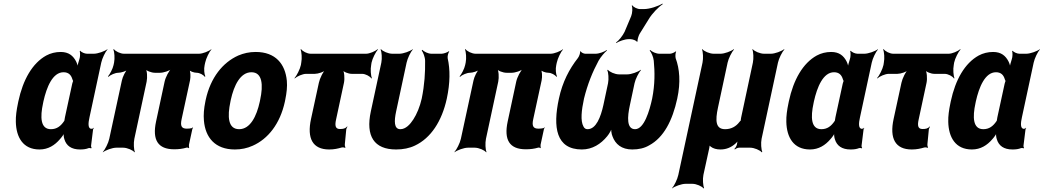

<svg xmlns="http://www.w3.org/2000/svg" viewBox="-20 -830 5864 1079"><path d="M493 -107 494 -104 492 -106C473 -109 476 -140 483 -171L549 -478C554 -502 572 -539 584 -552V-554C569 -542 530 -528 507 -528H469C456 -528 436 -537 431 -545L428 -542C431 -535 431 -510 426 -497C421 -482 414 -458 414 -446L419 -447C418 -457 413 -475 407 -486C391 -516 367 -538 321 -538C292 -538 264 -531 240 -518C162 -475 109 -382 83 -260L81 -250C73 -212 68 -177 69 -145C71 -59 109 10 202 10C251 10 288 -14 317 -48C327 -59 340 -77 343 -87H339C336 -77 338 -58 342 -47C353 -11 381 10 430 10C449 10 464 8 479 2C483 1 489 2 492 4L495 0C493 -1 491 -8 492 -13L503 -102C503 -105 506 -108 507 -110L505 -112C504 -111 502 -107 500 -107ZM386 -360 345 -171 342 -153C342 -153 341 -149 342 -149C342 -149 343 -153 343 -153C342 -153 340 -149 340 -149C321 -121 299 -104 266 -104C207 -104 205 -172 222 -250L224 -260C242 -341 276 -424 337 -424C366 -424 380 -408 387 -384C388 -382 391 -373 392 -374V-378C391 -377 387 -363 386 -360Z M959 9C985 9 1007 6 1027 0C1031 -2 1039 0 1041 3L1043 0C1042 -3 1041 -12 1042 -17L1061 -105C1062 -108 1064 -111 1065 -113L1064 -115C1063 -114 1060 -110 1058 -110C1050 -108 1040 -107 1030 -107C1000 -107 992 -122 1001 -162L1048 -379C1052 -399 1051 -433 1042 -444L1038 -441C1045 -430 1069 -421 1086 -421C1102 -421 1124 -409 1131 -398L1134 -401C1128 -412 1125 -443 1130 -464L1133 -478C1138 -502 1156 -539 1168 -552V-554C1154 -542 1119 -528 1098 -528H677C656 -528 628 -542 620 -554L617 -552C623 -539 626 -502 621 -478L618 -464C614 -444 597 -412 587 -401L589 -398C600 -409 628 -421 644 -421C660 -421 690 -430 701 -441L699 -444C686 -433 669 -398 665 -378L594 -50C589 -26 570 11 558 24V26C573 14 611 0 634 0H672C695 0 727 14 736 26L738 24C732 11 730 -26 735 -50L804 -371C809 -395 807 -435 797 -447L794 -445C801 -432 831 -421 851 -421H879C899 -421 934 -432 947 -445L946 -447C930 -435 910 -395 905 -371L857 -147C835 -44 867 9 959 9Z M1136 -269 1134 -259C1126 -220 1123 -185 1126 -152C1134 -58 1188 10 1300 10C1336 10 1369 3 1400 -11C1486 -49 1554 -134 1581 -259L1583 -269C1591 -308 1595 -343 1592 -376C1583 -470 1529 -538 1417 -538C1381 -538 1350 -531 1319 -518C1232 -479 1163 -394 1136 -269ZM1442 -269 1440 -259C1422 -176 1386 -104 1324 -104C1261 -104 1257 -175 1275 -259L1277 -269C1295 -351 1331 -424 1393 -424C1455 -424 1460 -352 1442 -269Z M1890 -105C1864 -105 1861 -125 1869 -160L1913 -365C1918 -389 1915 -429 1905 -441L1903 -439C1909 -426 1938 -415 1957 -415H2015C2034 -415 2060 -401 2067 -389L2070 -391C2064 -404 2061 -441 2066 -465L2068 -478C2073 -502 2092 -539 2104 -552L2103 -554C2089 -542 2057 -528 2037 -528H1726C1706 -528 1680 -542 1672 -554L1669 -552C1675 -539 1678 -502 1673 -478L1671 -465C1666 -441 1647 -404 1635 -391L1636 -389C1649 -401 1681 -415 1700 -415H1749C1768 -415 1802 -426 1814 -439L1812 -441C1796 -429 1777 -389 1772 -365L1728 -162C1704 -52 1737 10 1830 10C1858 10 1879 5 1900 -1C1906 -3 1916 -1 1920 1L1921 -2C1919 -5 1917 -14 1918 -21L1926 -104C1927 -109 1931 -115 1932 -117L1931 -120C1921 -107 1908 -105 1890 -105Z M2206 10C2245 10 2281 3 2312 -12C2401 -54 2463 -148 2491 -276C2510 -365 2510 -440 2496 -502C2494 -512 2498 -533 2505 -540L2502 -542C2496 -536 2472 -528 2462 -528H2405C2385 -528 2363 -540 2353 -550L2350 -546C2358 -536 2369 -509 2369 -488C2370 -424 2366 -354 2350 -276C2340 -231 2322 -188 2303 -159C2285 -131 2260 -104 2230 -104C2193 -104 2195 -151 2206 -203L2265 -478C2270 -502 2288 -539 2300 -552V-554C2285 -542 2247 -528 2224 -528H2185C2162 -528 2130 -542 2121 -554L2119 -552C2125 -539 2128 -502 2123 -478L2064 -204C2034 -65 2082 10 2206 10Z M2935 9C2961 9 2983 6 3003 0C3007 -2 3015 0 3017 3L3019 0C3018 -3 3017 -12 3018 -17L3037 -105C3038 -108 3040 -111 3041 -113L3040 -115C3039 -114 3036 -110 3034 -110C3026 -108 3016 -107 3006 -107C2976 -107 2968 -122 2977 -162L3024 -379C3028 -399 3027 -433 3018 -444L3014 -441C3021 -430 3045 -421 3062 -421C3078 -421 3100 -409 3107 -398L3110 -401C3104 -412 3101 -443 3106 -464L3109 -478C3114 -502 3132 -539 3144 -552V-554C3130 -542 3095 -528 3074 -528H2653C2632 -528 2604 -542 2596 -554L2593 -552C2599 -539 2602 -502 2597 -478L2594 -464C2590 -444 2573 -412 2563 -401L2565 -398C2576 -409 2604 -421 2620 -421C2636 -421 2666 -430 2677 -441L2675 -444C2662 -433 2645 -398 2641 -378L2570 -50C2565 -26 2546 11 2534 24V26C2549 14 2587 0 2610 0H2648C2671 0 2703 14 2712 26L2714 24C2708 11 2706 -26 2711 -50L2780 -371C2785 -395 2783 -435 2773 -447L2770 -445C2777 -432 2807 -421 2827 -421H2855C2875 -421 2910 -432 2923 -445L2922 -447C2906 -435 2886 -395 2881 -371L2833 -147C2811 -44 2843 9 2935 9Z M3121 -276C3086 -115 3105 10 3250 10C3309 10 3357 -21 3392 -64C3404 -78 3417 -102 3420 -114H3416C3413 -102 3416 -78 3422 -64C3438 -20 3473 10 3533 10C3569 10 3601 3 3628 -13C3710 -57 3759 -152 3786 -276C3806 -368 3799 -444 3777 -503C3775 -512 3775 -533 3780 -539L3776 -541C3772 -535 3753 -528 3745 -528H3686C3667 -528 3644 -539 3634 -549L3631 -546C3640 -536 3652 -510 3654 -489C3660 -426 3661 -357 3645 -276C3630 -207 3600 -104 3549 -104C3501 -104 3505 -172 3520 -240L3546 -362C3551 -386 3570 -423 3582 -436L3581 -438C3566 -426 3528 -412 3505 -412H3459C3436 -412 3405 -426 3396 -438L3393 -436C3399 -423 3402 -386 3397 -362L3371 -240C3356 -172 3330 -104 3282 -104C3271 -104 3264 -109 3259 -119C3241 -151 3248 -211 3262 -276C3282 -357 3310 -426 3344 -489C3356 -510 3378 -536 3391 -546L3390 -549C3376 -539 3347 -528 3327 -528H3269C3261 -528 3245 -535 3244 -542L3240 -540C3242 -533 3234 -511 3227 -503C3180 -443 3141 -370 3121 -276ZM3527 -739 3490 -651C3480 -630 3457 -601 3442 -591L3443 -588C3458 -598 3491 -610 3513 -610H3523C3535 -610 3557 -602 3559 -595L3563 -597C3561 -604 3568 -628 3574 -639L3625 -721C3644 -754 3682 -792 3704 -806L3703 -810C3679 -795 3631 -779 3599 -779H3577C3562 -779 3539 -790 3534 -800L3530 -798C3536 -788 3534 -756 3527 -739Z M4121 -17C4119 -9 4112 3 4107 7L4110 10C4115 5 4126 0 4134 0H4196C4219 0 4251 14 4261 26L4264 24C4258 11 4255 -26 4260 -50L4352 -478C4357 -502 4376 -539 4388 -552L4387 -554C4372 -542 4335 -528 4312 -528H4274C4251 -528 4219 -542 4210 -554L4208 -552C4214 -539 4216 -502 4211 -478L4145 -169C4144 -166 4142 -152 4144 -151L4146 -154C4144 -155 4137 -147 4135 -144C4116 -119 4089 -104 4055 -104C4001 -104 3999 -152 4015 -226L4069 -478C4074 -502 4093 -539 4105 -552L4104 -554C4089 -542 4052 -528 4029 -528H3991C3968 -528 3936 -542 3927 -554L3925 -552C3931 -539 3933 -502 3928 -478L3792 153C3787 177 3769 214 3757 227V229C3772 217 3810 203 3833 203H3871C3894 203 3925 217 3934 229L3937 227C3931 214 3928 177 3933 153L3966 2C3968 -5 3969 -17 3967 -22L3963 -20C3964 -15 3970 -9 3974 -6C3988 5 4007 10 4029 10C4062 10 4089 -2 4112 -22C4118 -28 4128 -37 4132 -44L4129 -45C4125 -39 4122 -26 4121 -17Z M4823 -107 4824 -104 4822 -106C4803 -109 4806 -140 4813 -171L4879 -478C4884 -502 4902 -539 4914 -552V-554C4899 -542 4860 -528 4837 -528H4799C4786 -528 4766 -537 4761 -545L4758 -542C4761 -535 4761 -510 4756 -497C4751 -482 4744 -458 4744 -446L4749 -447C4748 -457 4743 -475 4737 -486C4721 -516 4697 -538 4651 -538C4622 -538 4594 -531 4570 -518C4492 -475 4439 -382 4413 -260L4411 -250C4403 -212 4398 -177 4399 -145C4401 -59 4439 10 4532 10C4581 10 4618 -14 4647 -48C4657 -59 4670 -77 4673 -87H4669C4666 -77 4668 -58 4672 -47C4683 -11 4711 10 4760 10C4779 10 4794 8 4809 2C4813 1 4819 2 4822 4L4825 0C4823 -1 4821 -8 4822 -13L4833 -102C4833 -105 4836 -108 4837 -110L4835 -112C4834 -111 4832 -107 4830 -107ZM4716 -360 4675 -171 4672 -153C4672 -153 4671 -149 4672 -149C4672 -149 4673 -153 4673 -153C4672 -153 4670 -149 4670 -149C4651 -121 4629 -104 4596 -104C4537 -104 4535 -172 4552 -250L4554 -260C4572 -341 4606 -424 4667 -424C4696 -424 4710 -408 4717 -384C4718 -382 4721 -373 4722 -374V-378C4721 -377 4717 -363 4716 -360Z M5164 -105C5138 -105 5135 -125 5143 -160L5187 -365C5192 -389 5189 -429 5179 -441L5177 -439C5183 -426 5212 -415 5231 -415H5289C5308 -415 5334 -401 5341 -389L5344 -391C5338 -404 5335 -441 5340 -465L5342 -478C5347 -502 5366 -539 5378 -552L5377 -554C5363 -542 5331 -528 5311 -528H5000C4980 -528 4954 -542 4946 -554L4943 -552C4949 -539 4952 -502 4947 -478L4945 -465C4940 -441 4921 -404 4909 -391L4910 -389C4923 -401 4955 -415 4974 -415H5023C5042 -415 5076 -426 5088 -439L5086 -441C5070 -429 5051 -389 5046 -365L5002 -162C4978 -52 5011 10 5104 10C5132 10 5153 5 5174 -1C5180 -3 5190 -1 5194 1L5195 -2C5193 -5 5191 -14 5192 -21L5200 -104C5201 -109 5205 -115 5206 -117L5205 -120C5195 -107 5182 -105 5164 -105Z M5733 -107 5734 -104 5732 -106C5713 -109 5716 -140 5723 -171L5789 -478C5794 -502 5812 -539 5824 -552V-554C5809 -542 5770 -528 5747 -528H5709C5696 -528 5676 -537 5671 -545L5668 -542C5671 -535 5671 -510 5666 -497C5661 -482 5654 -458 5654 -446L5659 -447C5658 -457 5653 -475 5647 -486C5631 -516 5607 -538 5561 -538C5532 -538 5504 -531 5480 -518C5402 -475 5349 -382 5323 -260L5321 -250C5313 -212 5308 -177 5309 -145C5311 -59 5349 10 5442 10C5491 10 5528 -14 5557 -48C5567 -59 5580 -77 5583 -87H5579C5576 -77 5578 -58 5582 -47C5593 -11 5621 10 5670 10C5689 10 5704 8 5719 2C5723 1 5729 2 5732 4L5735 0C5733 -1 5731 -8 5732 -13L5743 -102C5743 -105 5746 -108 5747 -110L5745 -112C5744 -111 5742 -107 5740 -107ZM5626 -360 5585 -171 5582 -153C5582 -153 5581 -149 5582 -149C5582 -149 5583 -153 5583 -153C5582 -153 5580 -149 5580 -149C5561 -121 5539 -104 5506 -104C5447 -104 5445 -172 5462 -250L5464 -260C5482 -341 5516 -424 5577 -424C5606 -424 5620 -408 5627 -384C5628 -382 5631 -373 5632 -374V-378C5631 -377 5627 -363 5626 -360Z"/></svg>

Font: Asimov
Style: EdgeExtremeIt
Weight: 500
Designer: Google
Version: Version 2.000980: 2014